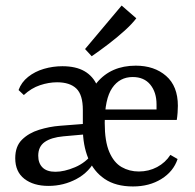

<svg xmlns="http://www.w3.org/2000/svg" viewBox="-20 -663 704 693"><path d="M460 10Q398 10 358 -17Q318 -44 298.5 -91.5Q279 -139 279 -200Q279 -304 330 -365Q381 -426 470 -426Q537 -426 579.5 -389Q622 -352 622 -281Q622 -271 621 -256.5Q620 -242 618 -230H333V-268H545Q545 -273 545 -277Q545 -281 545 -286Q545 -330 522.5 -357.5Q500 -385 459 -385Q412 -385 385 -345.5Q358 -306 358 -219Q358 -153 374.5 -114.5Q391 -76 419 -60Q447 -44 481 -44Q517 -44 547 -60Q577 -76 595 -104L621 -89Q606 -44 562.5 -17Q519 10 460 10ZM279 -192V-266Q279 -321 255.5 -343.5Q232 -366 186 -366Q156 -366 124.5 -355.5Q93 -345 66 -320L47 -338Q57 -366 81.5 -385.5Q106 -405 138.5 -414.5Q171 -424 205 -424Q254 -424 285 -406Q316 -388 331 -353.5Q346 -319 347 -270ZM155 8Q101 8 68 -17.5Q35 -43 35 -92Q35 -135 59.5 -159Q84 -183 121 -194.5Q158 -206 196 -209L299 -217V-179L209 -171Q165 -167 141.5 -150.5Q118 -134 118 -101Q118 -74 133.5 -58.5Q149 -43 180 -43Q212 -43 251 -59.5Q290 -76 316 -111L326 -90Q304 -43 257 -17.5Q210 8 155 8ZM287 -486 419 -643 472 -597Q457 -577 430 -552.5Q403 -528 371.5 -504Q340 -480 311 -460Z"/></svg>

Font: Yrsa
Style: Regular
Weight: 400
Designer: Anna Giedrys (Yrsa+Rasa design), David Brezina (Yrsa art-direction, Rasa art-direction, design)
Foundry: Rosetta Type Foundry
Version: Version 2.004